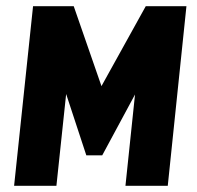

<svg xmlns="http://www.w3.org/2000/svg" viewBox="-20 -598 634 618"><path d="M25.4 0H161.6L192.9 -295.4L257.8 -98.1H309.1L414.6 -293.9L383.8 0H520L580.1 -578.1H449.2L306.6 -320.8L217.3 -578.1H86.4Z"/></svg>

Font: Oswald
Style: Heavy
Weight: 800
Designer: Vernon Adams
Foundry: Vernon Adams
Version: 3.0; ttfautohint (v0.95.6-bc232) -l 8 -r 50 -G 200 -x 0 -w "